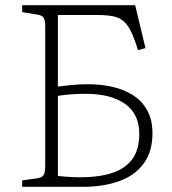

<svg xmlns="http://www.w3.org/2000/svg" viewBox="-20 -723 665 743"><path d="M66 0V-25L124 -33Q143 -36 149 -46Q155 -56 155 -84V-619Q155 -646 148.5 -655Q142 -664 122 -667L66 -676V-703H503L543 -537L514 -529Q500 -574 487 -601Q474 -628 457 -642Q440 -656 415.5 -660.5Q391 -665 354 -665H204V-388Q227 -391 256.5 -394Q286 -397 323 -397Q370 -397 414.5 -387Q459 -377 494 -355Q529 -333 549.5 -296.5Q570 -260 570 -207Q570 -136 535.5 -89.5Q501 -43 440 -21.5Q379 0 301 0ZM291 -37Q364 -37 415 -54Q466 -71 492.5 -108Q519 -145 519 -205Q519 -282 464 -321Q409 -360 311 -360Q280 -360 255 -358Q230 -356 204 -352V-42Q214 -41 238.5 -39Q263 -37 291 -37Z"/></svg>

Font: Literata 18pt ExtraLight
Style: Regular
Weight: 250
Designer: Latin by Veronika Burian and Jose Scaglione. Greek by Irene Vlachou. Cyrillic by Vera Evstafieva.
Foundry: TypeTogether
Version: Version 3.103;gftools[0.9.29]